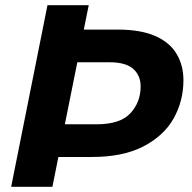

<svg xmlns="http://www.w3.org/2000/svg" viewBox="-20 -720 739 740"><path d="M182 0H23L163 -700H322L303 -606H433Q521.5 -606 577.8 -581.5Q634 -557 660.5 -512.5Q687 -468 687 -411Q687 -331 649.2 -263.5Q611.5 -196 529.5 -154Q451 -115 335 -115H205ZM353 -241Q443 -241 482.5 -283.5Q522 -326 522 -387Q522 -429 493.5 -454.5Q465 -480 402 -480H278L230 -241Z"/></svg>

Font: Argentum Sans SemiBold
Style: Italic
Weight: 600
Italic angle: -11°
Designer: Julieta Ulanovsky (font), Cristiano Sobral (main changes and remaster)
Foundry: Julieta Ulanovsky (font), Cristiano Sobral (main changes and remaster)
Version: Version 2.007;June 15, 2022;FontCreator 14.0.0.2814 64-bit; 